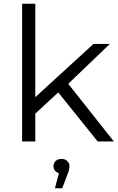

<svg xmlns="http://www.w3.org/2000/svg" viewBox="-20 -762 638 1034"><path d="M155.2 -136.4 156.9 -226.7 483.6 -525.5H571.5L340.3 -303.6L299.9 -270.1ZM99.1 0V-742H170.1V0ZM506.2 0 286.8 -272.8 333.4 -328.5 593.4 0ZM275.8 251.8 304.3 144.2 311 172.2Q291.9 172.2 279.9 161.1Q268 150 268 133.2Q268 116 280 104.8Q292 93.6 311 93.6Q330.9 93.6 342.4 105.5Q354 117.4 354 133.2Q354 142.9 351.4 154Q348.8 165.1 342.9 178.2L315.3 251.8Z"/></svg>

Font: Montserrat Alternates Thin
Style: Regular
Weight: 100
Designer: Julieta Ulanovsky
Foundry: Julieta Ulanovsky
Version: Version 9.000